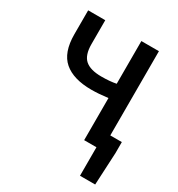

<svg xmlns="http://www.w3.org/2000/svg" viewBox="-196 -781 1018 1097"><g transform="rotate(30 313.0 -233.0)"><path d="M496.1 188V0H415V-277.8Q353.5 -270 306.2 -270Q187.5 -270 125.7 -323Q64 -376 64 -496.1V-653.8H176.8V-496.1Q176.8 -423.8 210.9 -393.8Q245.1 -363.8 317.9 -363.8Q374.5 -363.8 415 -372.1V-653.8H530.8V-98.1H606.9V-25.9L596.2 188Z"/></g></svg>

Font: Toshiba Sans Medium
Style: Regular
Weight: 500
Designer: Paul D. Hunt
Foundry: Toshiba Corporation
Version: Version 2.020;PS 2.0;hotconv 1.0.86;makeotf.lib2.5.63406